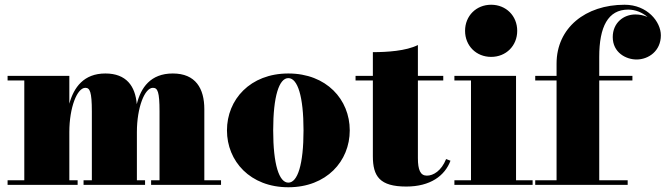

<svg xmlns="http://www.w3.org/2000/svg" viewBox="-20 -780 2808 810"><path d="M12 -19.5V0H307.5V-19.5H272.5V-222.5C272.5 -327 305.5 -409.5 340 -409.5C359 -409.5 367.5 -393.5 367.5 -309.5V-19.5H332.5V0H592V-19.5H557.5V-222.5C557.5 -327 590.5 -409.5 625 -409.5C645 -409.5 653 -393.5 653 -309.5V-19.5H617.5V0H912.5V-19.5H842V-319.5C842 -406.5 805.5 -470 709 -470C615 -470 574 -410 557 -340.5C551 -416.5 513 -470 424.5 -470C333.5 -470 291.5 -411.5 272.5 -342.5V-460H12V-440.5H82.5V-19.5Z M937.5 -230C937.5 -100 1035.5 10 1196.5 10C1357.5 10 1455.5 -100 1455.5 -230C1455.5 -360 1357.5 -470 1196.5 -470C1035.5 -470 937.5 -360 937.5 -230ZM1132.5 -230C1132.5 -374 1157.5 -450.5 1196.5 -450.5C1235.5 -450.5 1260.5 -374 1260.5 -230C1260.5 -86 1235.5 -9.5 1196.5 -9.5C1157.5 -9.5 1132.5 -86 1132.5 -230Z M1880.5 -102 1862 -109C1842 -59 1808 -39 1781 -39C1753.5 -39 1743 -63 1743 -113V-440.5H1850V-460H1743V-590C1693 -565 1613 -560 1553 -560V-460H1480V-440.5H1553V-121C1553 -36 1582 7 1694 7C1795 7 1856.5 -38 1880.5 -102Z M1942 -650C1942 -587 1989 -540 2052 -540C2115 -540 2162 -587 2162 -650C2162 -713 2115 -760 2052 -760C1989 -760 1942 -713 1942 -650ZM1897 -19.5V0H2227V-19.5H2157V-460H1897V-440.5H1967V-19.5Z M2238 -19.5V0H2628V-19.5H2508V-440.5H2648V-460H2508V-540C2508 -667 2545 -739.5 2630 -739.5C2660.5 -739.5 2689.5 -727.5 2711.5 -708.5C2695.5 -715.5 2678 -719 2660.5 -719C2610.5 -719 2565 -683.5 2565 -623.5C2565 -558.5 2620.5 -529 2665.5 -529C2716 -529 2768 -565 2768 -631C2768 -688 2711 -760 2615 -760C2450 -760 2328 -662.5 2328 -511.5V-460H2238V-440.5H2328V-19.5Z"/></svg>

Font: Bodoni* 11pt Fatface
Style: Regular
Weight: 900
Version: Version 2.3